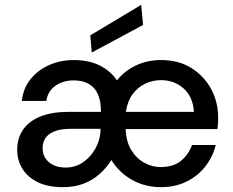

<svg xmlns="http://www.w3.org/2000/svg" viewBox="-20 -761 963 793"><path d="M240 12Q177 12 135 -9Q93 -30 72 -65Q51 -100 51 -142Q51 -191 76 -226.5Q101 -262 148.5 -280.5Q196 -299 262 -299H397Q397 -343 384.5 -371.5Q372 -400 346.5 -414.5Q321 -429 284 -429Q242 -429 210 -407.5Q178 -386 171 -344H70Q76 -397 106.5 -434.5Q137 -472 183.5 -492.5Q230 -513 284 -513Q347 -513 392 -490.5Q437 -468 463 -429Q495 -469 542 -491Q589 -513 645 -513Q718 -513 770.5 -480Q823 -447 852 -393.5Q881 -340 881 -275Q881 -265 880.5 -253.5Q880 -242 878 -228H499Q501 -176 522 -141.5Q543 -107 575.5 -89Q608 -71 643 -71Q695 -71 726.5 -96Q758 -121 773 -162H871Q859 -113 828 -73.5Q797 -34 750.5 -11Q704 12 645 12Q579 12 525.5 -18Q472 -48 440 -100Q420 -68 391.5 -42.5Q363 -17 325.5 -2.5Q288 12 240 12ZM251 -69Q290 -69 321 -89.5Q352 -110 371.5 -143Q391 -176 395 -215V-229H273Q231 -229 205 -218.5Q179 -208 167.5 -190.5Q156 -173 156 -149Q156 -125 167.5 -107.5Q179 -90 200 -79.5Q221 -69 251 -69ZM500 -299H781Q777 -361 738.5 -395.5Q700 -430 645 -430Q610 -430 579 -415Q548 -400 527 -371Q506 -342 500 -299ZM359 -544 353 -615 563 -741 571 -658Z"/></svg>

Font: DMSans_18ptMedium
Style: Regular
Weight: 500
Designer: Colophon Foundry, Jonny Pinhorn
Foundry: Colophon Foundry
Version: Version 4.004;gftools[0.9.30]